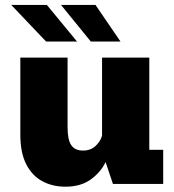

<svg xmlns="http://www.w3.org/2000/svg" viewBox="-20 -728 690 760"><path d="M239 11Q188 11 147.8 -10.5Q107.5 -32 84 -77.5Q60.5 -123 60.5 -195V-500H247.5V-224Q247.5 -174.5 262.2 -153.2Q277 -132 308.5 -132Q339 -132 358.5 -150.5Q378 -169 384 -191V-500H571V-135H626V0H427L398 -86.5Q378.5 -46 339 -17.5Q299.5 11 239 11ZM339.5 -563.5 221.5 -708.5H358L457 -563.5ZM162.5 -563.5 24.5 -708.5H165.5L285 -563.5Z"/></svg>

Font: Trispace ExtraBold
Style: Regular
Weight: 800
Designer: Tyler Finck
Foundry: Etcetera Type Company
Version: Version 1.210; ttfautohint (v1.8.3)